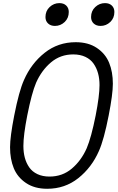

<svg xmlns="http://www.w3.org/2000/svg" viewBox="-20 -1197 752 1228"><path d="M562.5 -1087.9Q562.5 -1127 589.2 -1152Q615.9 -1177.1 651.7 -1177.1Q679 -1177.1 695.3 -1161.5Q711.6 -1145.8 711.6 -1120.4Q711.6 -1081.4 685.2 -1056.3Q658.9 -1031.2 623 -1031.2Q595.7 -1031.2 579.1 -1046.9Q562.5 -1062.5 562.5 -1087.9ZM270.8 -1087.9Q270.8 -1127 297.5 -1152Q324.2 -1177.1 360 -1177.1Q387.4 -1177.1 403.6 -1161.5Q419.9 -1145.8 419.9 -1120.4Q419.9 -1081.4 393.6 -1056.3Q367.2 -1031.2 331.4 -1031.2Q304 -1031.2 287.4 -1046.9Q270.8 -1062.5 270.8 -1087.9ZM616.5 -653Q616.5 -694 607.1 -728.2Q597.7 -762.4 578.5 -790Q559.2 -817.7 526 -833.3Q492.8 -849 448.6 -849Q366.5 -849 306.3 -798.2Q246.1 -747.4 210.9 -668Q182.9 -602.2 154.3 -458.3Q129.6 -332 129.6 -263.7Q129.6 -222.7 138.7 -188.5Q147.8 -154.3 167 -126.6Q186.2 -99 219.4 -83.3Q252.6 -67.7 296.9 -67.7Q378.9 -67.7 439.1 -118.5Q499.3 -169.3 534.5 -248.7Q563.8 -317.7 591.8 -458.3Q616.5 -584.6 616.5 -653ZM281.9 10.4Q201.2 10.4 146.5 -26.4Q91.8 -63.2 68 -121.4Q44.3 -179.7 44.3 -255.2Q44.3 -322.3 71 -458.3Q101.6 -614.6 133.5 -685.5Q179.7 -791 265.3 -859Q350.9 -927.1 464.2 -927.1Q544.9 -927.1 599.6 -890.3Q654.3 -853.5 678.1 -795.2Q701.8 -737 701.8 -661.5Q701.8 -594.4 675.1 -458.3Q644.5 -302.1 612.6 -231.1Q566.4 -125.7 480.8 -57.6Q395.2 10.4 281.9 10.4Z"/></svg>

Font: TypoPRO Monoid
Style: Italic
Weight: 400
Width: 4
Italic angle: -11°
Monospace: yes
Version: Version 0.61